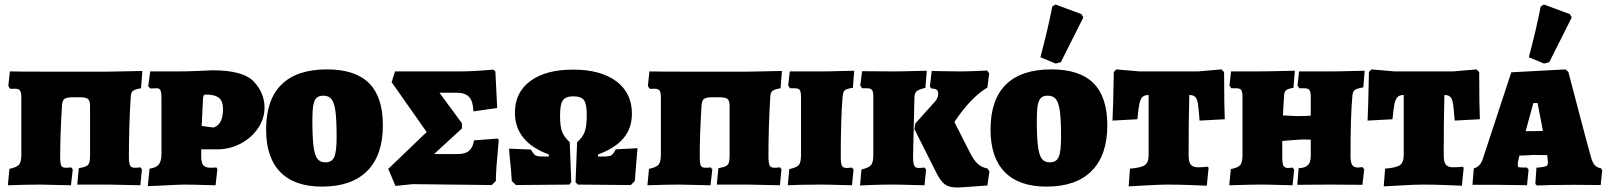

<svg xmlns="http://www.w3.org/2000/svg" viewBox="-20 -822 7159 855"><path d="M22 -70Q55 -77 65 -89Q75 -101 75 -133V-388Q75 -411 69 -419Q63 -427 46 -427Q42 -427 35 -426.5Q28 -426 25 -427L17 -439L24 -504Q70 -503 161 -503H467L614 -506L608 -429Q580 -424 571.5 -417Q563 -410 562 -389Q554 -258 554 -128Q554 -96 559 -85.5Q564 -75 580 -75Q595 -75 605 -77L612 -68L605 3L463 0H324L331 -73Q354 -77 364 -82Q374 -87 377.5 -97.5Q381 -108 381 -130V-350Q381 -374 371.5 -381.5Q362 -389 333 -389H304Q277 -389 267 -381.5Q257 -374 256 -351Q248 -223 248 -128Q248 -95 252.5 -85Q257 -75 273 -75Q291 -75 296 -77L304 -68L296 3L157 0Q105 0 15 3Z M646 -71Q676 -75 687.5 -90Q699 -105 699 -137V-387Q699 -411 694.5 -420Q690 -429 679 -429L649 -428L640 -438L649 -504H771Q812 -504 859.5 -506Q907 -508 926 -509Q1064 -509 1111 -458Q1158 -407 1158 -343Q1158 -294 1129 -251Q1100 -208 1051.5 -182.5Q1003 -157 948 -157H876V-126Q876 -98 885 -86.5Q894 -75 919 -75L944 -76L948 -69L940 3Q923 3 878.5 1.5Q834 0 797 0Q780 0 685 5L638 7ZM973 -337Q973 -371 955 -386Q937 -401 897 -401Q890 -401 887.5 -397.5Q885 -394 884 -383L878 -261L931 -254Q953 -262 963 -282Q973 -302 973 -337Z M1165 -245Q1165 -378 1233.5 -445.5Q1302 -513 1436 -513Q1562 -513 1623.5 -451.5Q1685 -390 1685 -264Q1685 -131 1615.5 -61Q1546 9 1414 9Q1292 9 1228.5 -55.5Q1165 -120 1165 -245ZM1479 -212Q1479 -286 1474 -325Q1469 -364 1456.5 -380Q1444 -396 1420 -396Q1400 -396 1389.5 -386Q1379 -376 1375 -352.5Q1371 -329 1371 -285Q1371 -211 1376 -171.5Q1381 -132 1393 -115.5Q1405 -99 1429 -99Q1458 -99 1468.5 -123Q1479 -147 1479 -212Z M1709 -70 1880 -234 1724 -456 1739 -504H2026Q2087 -504 2177 -512L2186 -504L2194 -341L2088 -326Q2087 -370 2069.5 -389.5Q2052 -409 2015 -409H1937L2037 -273V-250L1913 -136H2018Q2052 -136 2069 -150.5Q2086 -165 2091 -197L2196 -205L2201 -199Q2188 -63 2188 -16L2170 2L1818 -2L1741 6Z M2259 -16Q2256 -72 2250 -121L2247 -160L2344 -156Q2357 -134 2365.5 -129.5Q2374 -125 2400 -125H2424V-134Q2273 -190 2273 -320Q2273 -411 2342 -461.5Q2411 -512 2532 -512Q2655 -512 2724.5 -460Q2794 -408 2794 -316Q2794 -251 2756.5 -206.5Q2719 -162 2643 -134V-125H2666Q2692 -125 2701.5 -130Q2711 -135 2722 -157L2819 -162L2814 -105Q2811 -73 2807 -16L2789 2L2553 0L2543 -11L2550 -189Q2575 -210 2584 -236Q2593 -262 2593 -310Q2593 -359 2580.5 -376Q2568 -393 2533 -393Q2499 -393 2486.5 -375.5Q2474 -358 2474 -308Q2474 -260 2482.5 -236.5Q2491 -213 2517 -189L2524 -11L2515 0L2278 2Z M2870 -70Q2903 -77 2913 -89Q2923 -101 2923 -133V-388Q2923 -411 2917 -419Q2911 -427 2894 -427Q2890 -427 2883 -426.5Q2876 -426 2873 -427L2865 -439L2872 -504Q2918 -503 3009 -503H3315L3462 -506L3456 -429Q3428 -424 3419.5 -417Q3411 -410 3410 -389Q3402 -258 3402 -128Q3402 -96 3407 -85.5Q3412 -75 3428 -75Q3443 -75 3453 -77L3460 -68L3453 3L3311 0H3172L3179 -73Q3202 -77 3212 -82Q3222 -87 3225.5 -97.5Q3229 -108 3229 -130V-350Q3229 -374 3219.5 -381.5Q3210 -389 3181 -389H3152Q3125 -389 3115 -381.5Q3105 -374 3104 -351Q3096 -223 3096 -128Q3096 -95 3100.5 -85Q3105 -75 3121 -75Q3139 -75 3144 -77L3152 -68L3144 3L3005 0Q2953 0 2863 3Z M3495 -69Q3528 -76 3537.5 -87.5Q3547 -99 3547 -132V-390Q3547 -414 3541 -421.5Q3535 -429 3518 -429H3498L3490 -441L3497 -504H3635Q3673 -504 3719.5 -505.5Q3766 -507 3784 -507L3778 -431Q3750 -427 3742 -420Q3734 -413 3732 -391Q3724 -287 3724 -127Q3724 -95 3729 -84.5Q3734 -74 3750 -74Q3761 -74 3767 -75Q3773 -76 3774 -76L3781 -67L3774 3Q3757 3 3712.5 1.5Q3668 0 3631 0Q3586 0 3544.5 1Q3503 2 3488 3Z M4142 -368Q4149 -375 4153.5 -384.5Q4158 -394 4158 -403Q4158 -417 4151.5 -422Q4145 -427 4127 -428L4121 -437L4129 -506Q4143 -506 4179 -505Q4215 -504 4251 -504Q4283 -504 4322 -505.5Q4361 -507 4376 -508L4385 -495L4377 -432Q4315 -396 4251 -309L4230 -279L4299 -143Q4316 -109 4334 -92.5Q4352 -76 4377 -72L4386 -59L4377 4Q4359 5 4307.5 9Q4256 13 4242 13Q4208 13 4189 0Q4170 -13 4151 -50L4052 -247L4056 -272ZM3840 -429H3819L3811 -441L3819 -505L3957 -504Q3996 -504 4042.5 -505.5Q4089 -507 4107 -507L4101 -431Q4070 -423 4061.5 -415.5Q4053 -408 4052 -388L4046 -127Q4046 -95 4051 -84.5Q4056 -74 4072 -74Q4083 -74 4089 -75Q4095 -76 4097 -76L4104 -67L4097 3Q4079 3 4034.5 1.5Q3990 0 3953 0Q3908 0 3866.5 1.5Q3825 3 3810 4L3816 -67Q3849 -75 3859 -87Q3869 -99 3869 -132V-390Q3869 -414 3863 -421.5Q3857 -429 3840 -429Z M4391 -245Q4391 -378 4459.5 -445.5Q4528 -513 4662 -513Q4788 -513 4849.5 -451.5Q4911 -390 4911 -264Q4911 -131 4841.5 -61Q4772 9 4640 9Q4518 9 4454.5 -55.5Q4391 -120 4391 -245ZM4705 -212Q4705 -286 4700 -325Q4695 -364 4682.5 -380Q4670 -396 4646 -396Q4626 -396 4615.5 -386Q4605 -376 4601 -352.5Q4597 -329 4597 -285Q4597 -211 4602 -171.5Q4607 -132 4619 -115.5Q4631 -99 4655 -99Q4684 -99 4694.5 -123Q4705 -147 4705 -212ZM4613 -567Q4645 -686 4666 -793L4680 -802L4796 -759L4804 -744L4704 -545L4681 -539Z M5012 -71Q5062 -75 5078.5 -87Q5095 -99 5095 -131V-399Q5076 -399 5067 -389.5Q5058 -380 5053.5 -358.5Q5049 -337 5045 -291L4934 -285Q4935 -306 4937 -367Q4939 -428 4940 -501L4951 -513L5054 -504H5315L5419 -513L5431 -501Q5431 -428 5432 -369Q5433 -310 5434 -291L5322 -285Q5318 -338 5314.5 -360Q5311 -382 5302.5 -390.5Q5294 -399 5276 -399Q5273 -279 5273 -131Q5273 -101 5282.5 -89Q5292 -77 5316 -77Q5330 -77 5341.5 -78Q5353 -79 5357 -80L5362 -75L5354 5Q5334 4 5280.5 2Q5227 0 5180 0Q5146 0 5085.5 3.5Q5025 7 5006 8Z M5461 -69Q5493 -75 5503 -87Q5513 -99 5513 -132V-390Q5513 -414 5507 -421.5Q5501 -429 5484 -429H5463L5455 -441L5462 -504H5571Q5620 -504 5673 -505.5Q5726 -507 5746 -507L5740 -431Q5715 -427 5707 -420Q5699 -413 5698 -396L5693 -308L5754 -305Q5793 -305 5817 -307V-390Q5817 -413 5811 -421Q5805 -429 5788 -429H5766L5758 -441L5765 -504H5905Q5944 -504 5991 -505.5Q6038 -507 6057 -507L6051 -433Q6021 -428 6012 -420.5Q6003 -413 6002 -391Q5994 -306 5994 -127Q5994 -99 6001.5 -87.5Q6009 -76 6026 -76Q6034 -76 6039.5 -77Q6045 -78 6047 -78L6055 -68L6047 1L5900 0L5757 1L5763 -73Q5792 -74 5804.5 -87Q5817 -100 5817 -128V-200L5778 -201Q5757 -200 5729 -197.5Q5701 -195 5690 -194V-127Q5690 -95 5695 -84.5Q5700 -74 5716 -74Q5725 -74 5730 -75Q5735 -76 5736 -76L5743 -67L5736 3Q5719 3 5674.5 1.5Q5630 0 5593 0Q5553 0 5493 2L5454 3Z M6148 -71Q6198 -75 6214.5 -87Q6231 -99 6231 -131V-399Q6212 -399 6203 -389.5Q6194 -380 6189.5 -358.5Q6185 -337 6181 -291L6070 -285Q6071 -306 6073 -367Q6075 -428 6076 -501L6087 -513L6190 -504H6451L6555 -513L6567 -501Q6567 -428 6568 -369Q6569 -310 6570 -291L6458 -285Q6454 -338 6450.5 -360Q6447 -382 6438.5 -390.5Q6430 -399 6412 -399Q6409 -279 6409 -131Q6409 -101 6418.5 -89Q6428 -77 6452 -77Q6466 -77 6477.5 -78Q6489 -79 6493 -80L6498 -75L6490 5Q6470 4 6416.5 2Q6363 0 6316 0Q6282 0 6221.5 3.5Q6161 7 6142 8Z M6817 -3 6822 -75Q6843 -77 6855.5 -79.5Q6868 -82 6870.5 -86Q6873 -90 6873 -101L6872 -110L6870 -131Q6847 -132 6809 -132Q6798 -132 6770 -130L6746 -129L6740 -103L6739 -89Q6739 -80 6742 -78Q6745 -76 6761 -76H6779L6787 -67L6780 3Q6767 3 6729 2Q6691 1 6650 1H6537L6543 -72Q6571 -80 6582 -111L6710 -500L6951 -513L6964 -502Q6977 -453 7008.5 -332.5Q7040 -212 7064 -125Q7071 -99 7081.5 -87Q7092 -75 7109 -73L7115 -64L7108 2L6988 1Q6928 1 6883 2Q6838 3 6824 4ZM6812 -238Q6836 -238 6851 -239L6827 -363H6808L6774 -238ZM6788 -567Q6820 -686 6841 -793L6855 -802L6971 -759L6979 -744L6879 -545L6856 -539Z"/></svg>

Font: Alegreya SC Black
Style: Regular
Weight: 900
Designer: Juan Pablo del Peral
Foundry: Huerta Tipografica
Version: Version 2.007; ttfautohint (v1.6)